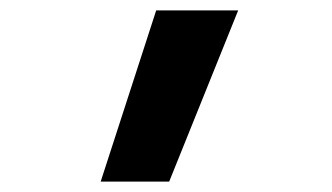

<svg xmlns="http://www.w3.org/2000/svg" viewBox="-20 -183 640 370"><path d="M174 167 281 -163H439L306 167Z"/></svg>

Font: Iosevka HT Extrabold Extended
Style: Regular
Weight: 800
Width: 7
Monospace: yes
Designer: Belleve Invis
Foundry: Belleve Invis
Version: Version 32.3.0; ttfautohint (v1.8.4)